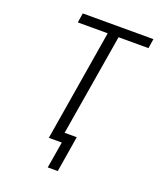

<svg xmlns="http://www.w3.org/2000/svg" viewBox="-161 -836 922 1098"><g transform="rotate(20 300.0 -287.0)"><path d="M324 161H263L290 0H211L323 -677H141L150 -735H580L571 -677H389L286 -58H360Z"/></g></svg>

Font: Iosevka Light Extended
Style: Italic
Weight: 300
Width: 7
Italic angle: -9°
Monospace: yes
Designer: Belleve Invis
Foundry: Belleve Invis
Version: Version 32.5.0; ttfautohint (v1.8.4)